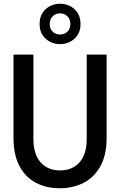

<svg xmlns="http://www.w3.org/2000/svg" viewBox="-20 -991 640 1023"><path d="M298 12Q227 12 171.5 -17Q116 -46 84 -105.5Q52 -165 52 -256V-700H158V-250Q158 -170 196 -126.5Q234 -83 300 -83Q366 -83 404 -126.5Q442 -170 442 -250V-700H548V-256Q548 -165 515 -105.5Q482 -46 425.5 -17Q369 12 298 12ZM300 -756Q255 -756 223 -785Q191 -814 191 -863Q191 -913 223 -942Q255 -971 300 -971Q345 -971 377 -942Q409 -913 409 -863Q409 -814 377 -785Q345 -756 300 -756ZM300 -807Q323 -807 339 -822Q355 -837 355 -863Q355 -889 339 -904.5Q323 -920 300 -920Q277 -920 261 -904.5Q245 -889 245 -863Q245 -837 261 -822Q277 -807 300 -807Z"/></svg>

Font: DM Mono Medium
Style: Regular
Weight: 500
Designer: Colophon Foundry
Foundry: Colophon Foundry
Version: Version 1.000; ttfautohint (v1.8.2.53-6de2)